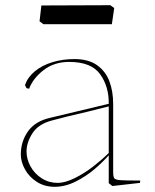

<svg xmlns="http://www.w3.org/2000/svg" viewBox="-20 -708 594 738"><path d="M60 -114Q60 -164 87.5 -203Q115 -242 172 -255L398 -309Q399 -375 365 -422.5Q331 -470 246 -470Q188 -470 147.5 -438.5Q107 -407 92 -367L82 -369L76 -381Q87 -412 114.5 -434.5Q142 -457 181.5 -469Q221 -481 266 -481Q320 -481 353 -457.5Q386 -434 400.5 -395.5Q415 -357 415 -308V-46Q415 -28 419.5 -22.5Q424 -17 442.5 -15.5Q461 -14 519 -14L518 -5L412 7L398 -4Q398 -6 398 -6.5Q398 -7 398 -9Q398 -44 398 -60.5Q398 -77 398 -111Q375 -85 343.5 -58Q312 -31 271.5 -10.5Q231 10 190 10Q151 10 121.5 -9Q92 -28 76 -57Q60 -86 60 -114ZM398 -120V-299Q371 -292 357.5 -289Q344 -286 318 -279Q231 -259 180 -245Q127 -231 104.5 -195.5Q82 -160 82 -126Q82 -96 97.5 -68Q113 -40 140.5 -22.5Q168 -5 202 -5Q230 -5 267.5 -23.5Q305 -42 339.5 -69Q374 -96 398 -120ZM147 -615 132 -626 139 -687 404 -688 419 -677 410 -615Z"/></svg>

Font: TMT Limkin
Style: Regular
Weight: 400
Designer: Gabriel Drozdov
Version: Version 1.000;Glyphs 3.1.2 (3151)